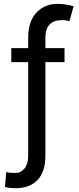

<svg xmlns="http://www.w3.org/2000/svg" viewBox="-20 -780 411 1004"><path d="M317.4 -528.3V-455.1H217.3V34.7Q217.3 117.2 176.8 160.6Q136.2 204.1 61.5 204.1Q46.4 204.1 33.2 202.9Q20 201.7 5.9 197.3L12.7 119.6Q20.5 122.6 37.6 123.5Q54.7 124.5 60.5 124.5Q89.4 124.5 108.4 100.8Q127.4 77.1 127.4 34.7V-455.1H39.1V-528.3H127.4V-582Q127.4 -668.5 170.7 -714.1Q213.9 -759.8 280.8 -759.8Q301.3 -759.8 325.9 -756.1Q350.6 -752.4 364.7 -747.1L343.3 -669.9Q335.9 -671.9 326.2 -673.3Q316.4 -674.8 303.7 -674.8Q261.2 -674.8 239.3 -651.9Q217.3 -628.9 217.3 -582V-528.3Z"/></svg>

Font: Inter 24pt
Style: Regular
Weight: 400
Designer: Rasmus Andersson
Foundry: rsms
Version: Version 4.001;git-66647c0bb